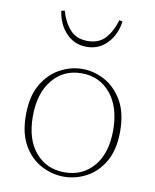

<svg xmlns="http://www.w3.org/2000/svg" viewBox="-84 -794 705 871"><g transform="rotate(10 269.0 -358.5)"><path d="M269 13Q216 13 166 -13Q116 -39 84 -93.5Q52 -148 52 -233Q52 -319 84 -374Q116 -429 166 -456Q216 -483 269 -483Q323 -483 372.5 -456Q422 -429 454 -374Q486 -319 486 -233Q486 -148 454 -93.5Q422 -39 372.5 -13Q323 13 269 13ZM269 -7Q352 -7 403 -67Q454 -127 454 -233Q454 -339 403 -401Q352 -463 269 -463Q186 -463 135 -401Q84 -339 84 -233Q84 -127 135 -67Q186 -7 269 -7ZM128 -726 143 -730Q158 -678 187.5 -645Q217 -612 269 -612Q321 -612 350.5 -645Q380 -678 395 -730L410 -726Q401 -664 363 -624.5Q325 -585 269 -585Q213 -585 175 -624.5Q137 -664 128 -726Z"/></g></svg>

Font: Source Serif Pro ExtraLight
Style: Regular
Weight: 200
Designer: Frank Grießhammer
Foundry: Adobe Systems Incorporated
Version: Version 3.001;hotconv 1.0.111;makeotfexe 2.5.65597